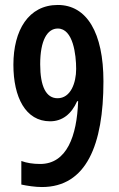

<svg xmlns="http://www.w3.org/2000/svg" viewBox="-20 -744 478 774"><path d="M397 -416C397 -612 330 -724 213 -724C95 -724 34 -622 34 -483C34 -352 83 -255 182 -255C231 -255 268 -284 291 -336H295C290 -195 249 -83 142 -83C113 -83 88 -87 66 -95V0C89 5 122 10 149 10C328 10 397 -160 397 -416ZM213 -629C275 -629 287 -523 287 -466C287 -410 265 -348 212 -348C166 -348 142 -395 142 -485C142 -582 171 -629 213 -629Z"/></svg>

Font: Noto Sans Display Condensed Medium
Style: Regular
Weight: 500
Width: 3
Designer: Monotype Design Team
Foundry: Monotype Imaging Inc.
Version: Version 1.900